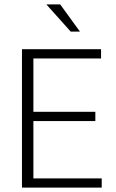

<svg xmlns="http://www.w3.org/2000/svg" viewBox="-20 -854 527 874"><path d="M80 -630H440V-588H132V-345H414V-303H132V-42H443V0H80ZM191 -834H254L344 -710H302Z"/></svg>

Font: Mukta Vaani ExtraLight
Style: Regular
Weight: 275
Designer: Noopur Datye, Girish Dalvi, Yashodeep Gholap, Pallavi Karambelkar
Foundry: Ek Type
Version: Version 2.538;PS 1.000;hotconv 16.6.51;makeotf.lib2.5.65220;